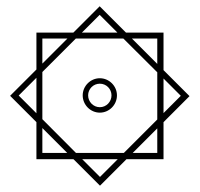

<svg xmlns="http://www.w3.org/2000/svg" viewBox="-20 -465 626 602"><path d="M293.5 117.2 376.5 34.2H492.7V-82L574.2 -163.6L492.7 -245.1V-362.8H375L292.5 -445.3L210 -362.8H94.2V-247.1L11.7 -164.6L94.2 -82V34.2H210.4ZM218.3 14.6 112.8 -91.3V-239.3L217.8 -344.2H366.7L473.1 -238.3V-90.3L368.2 14.6ZM293 -111.8C322.3 -111.8 346.7 -136.2 346.7 -166C346.7 -195.3 322.3 -219.7 293 -219.7C263.7 -219.7 239.3 -195.3 239.3 -166C239.3 -136.2 263.7 -111.8 293 -111.8ZM293 -128.9C272.5 -128.9 256.3 -146 256.3 -166C256.3 -186 272.5 -202.6 293 -202.6C313.5 -202.6 329.6 -186 329.6 -166C329.6 -146 313.5 -128.9 293 -128.9ZM393.6 -344.2H473.1V-264.6ZM236.8 -362.8 292.5 -418.5 348.1 -362.8ZM94.2 -109.9 38.6 -165.5 94.2 -221.2ZM112.8 -265.6V-344.2H191.4ZM293.5 89.8 237.8 34.2H349.1ZM112.8 14.6V-63.5L190.9 14.6ZM473.1 -62.5V14.6H396ZM492.7 -218.8 546.9 -164.6 492.7 -110.4Z"/></svg>

Font: Cascadia Code PL SemiBold
Style: Regular
Weight: 600
Monospace: yes
Designer: Aaron Bell
Foundry: Saja Typeworks
Version: Version 2404.023